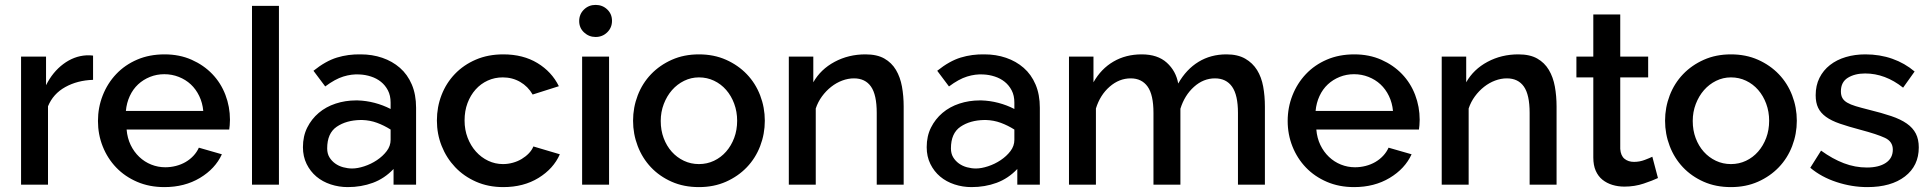

<svg xmlns="http://www.w3.org/2000/svg" viewBox="-20 -754 7885 784"><path d="M360 -428Q296 -426 246.5 -398.5Q197 -371 176 -320V0H66V-523H168V-406Q195 -460 238.5 -492.5Q282 -525 332 -528Q342 -528 348.5 -528Q355 -528 360 -527Z M651 10Q590 10 540 -11.5Q490 -33 454.5 -70Q419 -107 399.5 -156Q380 -205 380 -260Q380 -315 399.5 -364.5Q419 -414 454.5 -451.5Q490 -489 540 -510.5Q590 -532 652 -532Q713 -532 762.5 -510Q812 -488 847 -451.5Q882 -415 900.5 -366.5Q919 -318 919 -265Q919 -253 918 -242.5Q917 -232 916 -225H497Q500 -190 513.5 -162Q527 -134 548.5 -113.5Q570 -93 597.5 -82Q625 -71 655 -71Q677 -71 698.5 -76.5Q720 -82 738 -92.5Q756 -103 770 -118Q784 -133 792 -151L886 -124Q859 -65 796.5 -27.5Q734 10 651 10ZM810 -301Q807 -334 793.5 -362Q780 -390 759 -409.5Q738 -429 710 -440Q682 -451 651 -451Q620 -451 592.5 -440Q565 -429 544 -409.5Q523 -390 510 -362Q497 -334 494 -301Z M1009 -730H1119V0H1009Z M1400 10Q1364 10 1330.5 -1Q1297 -12 1272 -33Q1247 -54 1232 -84.5Q1217 -115 1217 -153Q1217 -198 1234.5 -233Q1252 -268 1281.5 -293Q1311 -318 1350.5 -331Q1390 -344 1434 -344H1440Q1475 -343 1509.5 -334Q1544 -325 1575 -309V-335Q1575 -364 1564 -385Q1553 -406 1535.5 -420Q1518 -434 1495 -441.5Q1472 -449 1448 -450Q1416 -452 1382 -441.5Q1348 -431 1308 -401L1260 -465Q1310 -505 1356 -519Q1402 -533 1453 -532Q1500 -532 1541 -518Q1582 -504 1613 -477Q1644 -450 1661.5 -409Q1679 -368 1679 -314V0H1587V-64Q1550 -25 1502.5 -7.5Q1455 10 1400 10ZM1575 -225Q1548 -242 1519.5 -252.5Q1491 -263 1459 -264H1452Q1394 -263 1355 -236.5Q1316 -210 1316 -148Q1316 -127 1325 -112Q1334 -97 1348.5 -86.5Q1363 -76 1381.5 -71Q1400 -66 1418 -66Q1440 -66 1467.5 -75Q1495 -84 1519 -100Q1543 -116 1559 -137Q1575 -158 1575 -183Z M1764 -262Q1764 -317 1783 -366Q1802 -415 1837.5 -452Q1873 -489 1923 -510.5Q1973 -532 2035 -532Q2116 -532 2174.5 -496.5Q2233 -461 2262 -402L2155 -368Q2136 -401 2104 -419.5Q2072 -438 2033 -438Q2000 -438 1971.5 -425Q1943 -412 1922 -388.5Q1901 -365 1889 -333Q1877 -301 1877 -262Q1877 -224 1889.5 -191.5Q1902 -159 1923.5 -135Q1945 -111 1973.5 -97.5Q2002 -84 2034 -84Q2054 -84 2074 -89.5Q2094 -95 2110.5 -105Q2127 -115 2139.5 -128Q2152 -141 2158 -156L2266 -124Q2240 -65 2179 -27.5Q2118 10 2035 10Q1974 10 1924 -12Q1874 -34 1838.5 -71.5Q1803 -109 1783.5 -158Q1764 -207 1764 -262Z M2357 0V-523H2467V0ZM2479 -669Q2479 -641 2459.5 -622Q2440 -603 2412 -603Q2385 -603 2365 -621.5Q2345 -640 2345 -668Q2345 -696 2364.5 -715Q2384 -734 2412 -734Q2440 -734 2459.5 -715.5Q2479 -697 2479 -669Z M2834 10Q2772 10 2722.5 -12Q2673 -34 2638 -71Q2603 -108 2584 -157.5Q2565 -207 2565 -261Q2565 -315 2584 -364.5Q2603 -414 2638.5 -451Q2674 -488 2723.5 -510Q2773 -532 2834 -532Q2895 -532 2944.5 -510Q2994 -488 3029.5 -451Q3065 -414 3084 -364.5Q3103 -315 3103 -261Q3103 -207 3084 -157.5Q3065 -108 3029.5 -71Q2994 -34 2944.5 -12Q2895 10 2834 10ZM2678 -260Q2678 -222 2690 -190Q2702 -158 2723 -134.5Q2744 -111 2772.5 -97.5Q2801 -84 2834 -84Q2867 -84 2895.5 -97.5Q2924 -111 2945 -135Q2966 -159 2978 -191Q2990 -223 2990 -261Q2990 -298 2978 -330.5Q2966 -363 2945 -387Q2924 -411 2895.5 -424.5Q2867 -438 2834 -438Q2802 -438 2773.5 -424Q2745 -410 2724 -386Q2703 -362 2690.5 -329.5Q2678 -297 2678 -260Z M3670 0H3560V-293Q3560 -367 3536.5 -400.5Q3513 -434 3467 -434Q3443 -434 3419 -425Q3395 -416 3374 -399.5Q3353 -383 3336.5 -360.5Q3320 -338 3311 -311V0H3201V-523H3301V-418Q3331 -471 3388 -501.5Q3445 -532 3514 -532Q3561 -532 3591 -515Q3621 -498 3638.5 -468.5Q3656 -439 3663 -400.5Q3670 -362 3670 -319Z M3947 10Q3911 10 3877.5 -1Q3844 -12 3819 -33Q3794 -54 3779 -84.5Q3764 -115 3764 -153Q3764 -198 3781.5 -233Q3799 -268 3828.5 -293Q3858 -318 3897.5 -331Q3937 -344 3981 -344H3987Q4022 -343 4056.5 -334Q4091 -325 4122 -309V-335Q4122 -364 4111 -385Q4100 -406 4082.5 -420Q4065 -434 4042 -441.5Q4019 -449 3995 -450Q3963 -452 3929 -441.5Q3895 -431 3855 -401L3807 -465Q3857 -505 3903 -519Q3949 -533 4000 -532Q4047 -532 4088 -518Q4129 -504 4160 -477Q4191 -450 4208.5 -409Q4226 -368 4226 -314V0H4134V-64Q4097 -25 4049.5 -7.5Q4002 10 3947 10ZM4122 -225Q4095 -242 4066.5 -252.5Q4038 -263 4006 -264H3999Q3941 -263 3902 -236.5Q3863 -210 3863 -148Q3863 -127 3872 -112Q3881 -97 3895.5 -86.5Q3910 -76 3928.5 -71Q3947 -66 3965 -66Q3987 -66 4014.5 -75Q4042 -84 4066 -100Q4090 -116 4106 -137Q4122 -158 4122 -183Z M5145 0H5035V-293Q5035 -366 5011 -400Q4987 -434 4941 -434Q4894 -434 4855.5 -399.5Q4817 -365 4800 -310V0H4690V-293Q4690 -367 4666 -400.5Q4642 -434 4597 -434Q4550 -434 4511 -400Q4472 -366 4455 -311V0H4345V-523H4445V-418Q4476 -473 4526.5 -502.5Q4577 -532 4642 -532Q4707 -532 4744.5 -498Q4782 -464 4791 -413Q4824 -471 4874 -501.5Q4924 -532 4988 -532Q5034 -532 5064.5 -514.5Q5095 -497 5113 -468Q5131 -439 5138 -400.5Q5145 -362 5145 -319Z M5509 10Q5448 10 5398 -11.5Q5348 -33 5312.5 -70Q5277 -107 5257.5 -156Q5238 -205 5238 -260Q5238 -315 5257.5 -364.5Q5277 -414 5312.5 -451.5Q5348 -489 5398 -510.5Q5448 -532 5510 -532Q5571 -532 5620.5 -510Q5670 -488 5705 -451.5Q5740 -415 5758.5 -366.5Q5777 -318 5777 -265Q5777 -253 5776 -242.5Q5775 -232 5774 -225H5355Q5358 -190 5371.5 -162Q5385 -134 5406.5 -113.5Q5428 -93 5455.5 -82Q5483 -71 5513 -71Q5535 -71 5556.5 -76.5Q5578 -82 5596 -92.5Q5614 -103 5628 -118Q5642 -133 5650 -151L5744 -124Q5717 -65 5654.5 -27.5Q5592 10 5509 10ZM5668 -301Q5665 -334 5651.5 -362Q5638 -390 5617 -409.5Q5596 -429 5568 -440Q5540 -451 5509 -451Q5478 -451 5450.5 -440Q5423 -429 5402 -409.5Q5381 -390 5368 -362Q5355 -334 5352 -301Z M6336 0H6226V-293Q6226 -367 6202.5 -400.5Q6179 -434 6133 -434Q6109 -434 6085 -425Q6061 -416 6040 -399.5Q6019 -383 6002.5 -360.5Q5986 -338 5977 -311V0H5867V-523H5967V-418Q5997 -471 6054 -501.5Q6111 -532 6180 -532Q6227 -532 6257 -515Q6287 -498 6304.5 -468.5Q6322 -439 6329 -400.5Q6336 -362 6336 -319Z M6750 -27Q6729 -17 6692 -4.5Q6655 8 6613 8Q6587 8 6564 1Q6541 -6 6523.5 -20Q6506 -34 6496 -56.5Q6486 -79 6486 -111V-438H6417V-523H6486V-695H6596V-523H6710V-438H6596V-146Q6598 -118 6613.5 -105.5Q6629 -93 6652 -93Q6675 -93 6696 -101Q6717 -109 6727 -114Z M7048 10Q6986 10 6936.5 -12Q6887 -34 6852 -71Q6817 -108 6798 -157.5Q6779 -207 6779 -261Q6779 -315 6798 -364.5Q6817 -414 6852.5 -451Q6888 -488 6937.5 -510Q6987 -532 7048 -532Q7109 -532 7158.5 -510Q7208 -488 7243.5 -451Q7279 -414 7298 -364.5Q7317 -315 7317 -261Q7317 -207 7298 -157.5Q7279 -108 7243.5 -71Q7208 -34 7158.5 -12Q7109 10 7048 10ZM6892 -260Q6892 -222 6904 -190Q6916 -158 6937 -134.5Q6958 -111 6986.5 -97.5Q7015 -84 7048 -84Q7081 -84 7109.5 -97.5Q7138 -111 7159 -135Q7180 -159 7192 -191Q7204 -223 7204 -261Q7204 -298 7192 -330.5Q7180 -363 7159 -387Q7138 -411 7109.5 -424.5Q7081 -438 7048 -438Q7016 -438 6987.5 -424Q6959 -410 6938 -386Q6917 -362 6904.5 -329.5Q6892 -297 6892 -260Z M7605 10Q7542 10 7479.5 -10.5Q7417 -31 7372 -69L7416 -139Q7463 -105 7509 -87.5Q7555 -70 7603 -70Q7652 -70 7680.5 -89Q7709 -108 7709 -143Q7709 -176 7677 -191Q7645 -206 7577 -224Q7528 -237 7493 -249Q7458 -261 7436 -277Q7414 -293 7404 -314Q7394 -335 7394 -365Q7394 -405 7409.5 -436Q7425 -467 7452.5 -488.5Q7480 -510 7517 -521Q7554 -532 7597 -532Q7656 -532 7707 -514Q7758 -496 7798 -462L7751 -396Q7678 -454 7596 -454Q7554 -454 7525.5 -436.5Q7497 -419 7497 -381Q7497 -365 7503 -354Q7509 -343 7522.5 -335Q7536 -327 7557.5 -320.5Q7579 -314 7611 -306Q7664 -293 7702.5 -280Q7741 -267 7766 -249.5Q7791 -232 7803 -208.5Q7815 -185 7815 -152Q7815 -77 7758.5 -33.5Q7702 10 7605 10Z"/></svg>

Font: IngvarSans
Style: Regular
Weight: 600
Version: Version 3.000